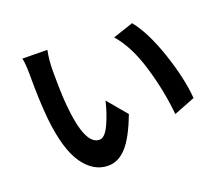

<svg xmlns="http://www.w3.org/2000/svg" viewBox="-119 -869 1215 1061"><g transform="rotate(-20 488.5 -338.5)"><path d="M251 -696.3Q239.3 -639.6 239.3 -579.1Q239.3 -442.4 246.1 -371.1Q267.6 -130.9 352.5 -130.9Q383.8 -130.9 411.6 -189.9Q439.5 -249 457 -323.2L552.7 -209Q505.9 -85 457.5 -32.2Q409.2 20.5 349.6 20.5Q263.7 20.5 203.1 -65.4Q142.6 -151.4 123 -336.9Q112.3 -445.3 112.3 -600.6Q112.3 -665 104.5 -698.2ZM621.1 -634.8 741.2 -674.8Q806.6 -593.8 857.9 -441.9Q909.2 -290 918.9 -169.9L793.9 -121.1Q780.3 -263.7 736.8 -408.2Q693.4 -552.7 621.1 -634.8Z"/></g></svg>

Font: Min Sans Bold
Style: Regular
Weight: 700
Designer: Jinseong-Kim, NotoSansCJK, Nunito
Foundry: Jinseong-Kim
Version: Version 1.400;Glyphs 3.1.2 (3151)